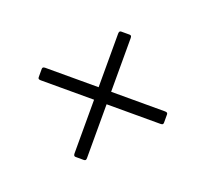

<svg xmlns="http://www.w3.org/2000/svg" viewBox="-96 -709 794 742"><g transform="rotate(20 301.5 -338.0)"><path d="M55 -312.9H274.5V-92C274.9 -83.8 277 -81 283 -80.6H317.5C323.9 -81 326 -83.8 326 -92V-312.9H547.6C555.8 -313.2 558.6 -315 558.9 -321.4V-355.8C558.6 -361.9 555.8 -364 547.6 -364.3H326V-584.9C326 -593 323.9 -595.9 317.5 -596.2H283C277 -595.9 274.9 -593 274.5 -584.9V-364.3H55C46.9 -364 44 -361.9 43.7 -355.8V-321.4C44 -315 46.9 -313.2 55 -312.9Z"/></g></svg>

Font: Margiela Serif Medium
Style: Regular
Weight: 500
Designer: Andreas Faust, Stefan Endress
Version: Version 1.002;FEAKit 1.0